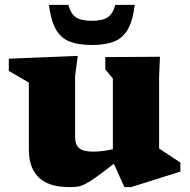

<svg xmlns="http://www.w3.org/2000/svg" viewBox="-20 -752 776 785"><path d="M287 -193Q287 -160.5 303.8 -146.2Q320.5 -132 361 -132Q396 -132 441.5 -142V-431L410.5 -468.5V-518.5L634 -520L630.5 -437V-145Q636.5 -141 653.2 -129.8Q670 -118.5 688.5 -106.5Q707 -94.5 717.5 -87.5V-50.5L516 13H488.5L445.5 -82.5Q401.5 -48 374.2 -28.5Q347 -9 329.2 0Q311.5 9 297 11Q282.5 13 263.5 13Q179.5 13 138.8 -26.2Q98 -65.5 98 -139V-414.5L16 -462V-512L298 -523.5L287 -441.5ZM355.5 -667Q399.5 -667 420.5 -681.2Q441.5 -695.5 451.5 -732H531Q523 -668 502.8 -632.2Q482.5 -596.5 446.5 -582.2Q410.5 -568 355.5 -568Q300.5 -568 264.5 -582.2Q228.5 -596.5 208.2 -632.2Q188 -668 180 -732H259.5Q269.5 -695.5 290.5 -681.2Q311.5 -667 355.5 -667Z"/></svg>

Font: Newsreader Caption
Style: Bold
Weight: 700
Designer: Hugues Gentile
Foundry: Production Type
Version: Version 1.001